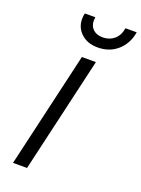

<svg xmlns="http://www.w3.org/2000/svg" viewBox="-164 -958 759 1030"><g transform="rotate(20 215.5 -442.5)"><path d="M431 -885Q420 -818 374 -777.5Q328 -737 261 -737Q203 -737 167 -770Q131 -803 131 -853Q131 -870 135 -885H195Q193 -873 193 -867Q193 -834 213.5 -815.5Q234 -797 268 -797Q306 -797 333 -819.5Q360 -842 367 -885ZM280 -660 127 0H47L200 -660Z"/></g></svg>

Font: Elaine Sans
Style: Italic
Weight: 400
Italic angle: -13°
Designer: Wei Huang
Foundry: Wei Huang
Version: Version 2.001;December 24, 2019;FontCreator 12.0.0.2547 64-b